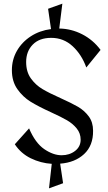

<svg xmlns="http://www.w3.org/2000/svg" viewBox="-20 -884 593 1050"><path d="M312 -347Q372 -320 406.5 -300Q441 -280 465 -248Q489 -216 489 -169Q490 -88 440 -41.5Q390 5 309 11L325 118L248 146L263 12Q202 8 148 -18.5Q94 -45 61 -95L139 -182Q173 -102 222 -68.5Q271 -35 317 -35Q360 -35 390.5 -58.5Q421 -82 421 -120Q421 -155 399.5 -181.5Q378 -208 346 -226.5Q314 -245 259 -270Q189 -302 147 -328Q105 -354 75 -396.5Q45 -439 45 -500Q45 -558 72.5 -606Q100 -654 148.5 -685.5Q197 -717 259 -725L243 -836L321 -864L304 -728Q370 -727 429.5 -696.5Q489 -666 530 -611L452 -515Q427 -585 377.5 -631Q328 -677 260 -677Q195 -677 159 -640Q123 -603 123 -545Q123 -491 149 -455Q175 -419 212 -397Q249 -375 312 -347Z"/></svg>

Font: Amita
Style: Regular
Weight: 400
Designer: Eduardo Rodriguez Tunni, Modular Infotech, Brian J. Bonislawsky
Foundry: Eduardo Rodriguez Tunni, Modular Infotech, Brian J. Bonislawsky
Version: Version 1.004